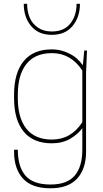

<svg xmlns="http://www.w3.org/2000/svg" viewBox="-20 -800 550 1026"><path d="M250 206.1Q149.4 206.1 102.3 153.8Q55.2 101.6 55.2 11.2V0H75.2Q75.2 90.8 116 138.4Q156.7 186 250 186Q338.9 186 379.4 138.2Q419.9 90.3 419.9 0V-115.2Q396 -82.5 354.7 -58.3Q313.5 -34.2 256.8 -34.2Q157.7 -34.2 106.4 -96.9Q55.2 -159.7 55.2 -274.9V-294.9Q55.2 -410.2 106.4 -473.1Q157.7 -536.1 256.8 -536.1Q297.4 -536.1 332.8 -521.5Q368.2 -506.8 388.2 -489.3Q408.2 -471.7 422.9 -451.2L430.2 -529.8H444.8L439.9 -410.2V11.2Q439.9 101.1 392.8 153.6Q345.7 206.1 250 206.1ZM419.9 -147V-422.9Q358.9 -516.1 257.8 -516.1Q167.5 -516.1 121.3 -458.3Q75.2 -400.4 75.2 -294.9V-274.9Q75.2 -169.4 121.3 -111.8Q167.5 -54.2 257.8 -54.2Q359.4 -54.2 419.9 -147ZM106.9 -779.8H125Q125 -738.3 138.7 -705.8Q152.3 -673.3 182.6 -652.6Q212.9 -631.8 256.8 -631.8Q321.8 -631.8 355.5 -673.8Q389.2 -715.8 389.2 -779.8H407.2Q407.2 -708.5 367.9 -661.1Q328.6 -613.8 256.8 -613.8Q185.1 -613.8 146 -661.1Q106.9 -708.5 106.9 -779.8Z"/></svg>

Font: Cooper Hewitt
Style: Thin
Weight: 701
Designer: Village Type and Design LLC
Foundry: Cooper Hewitt Smithsonian Design Museum
Version: 1.000